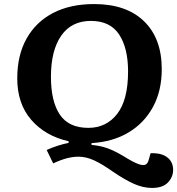

<svg xmlns="http://www.w3.org/2000/svg" viewBox="-20 -735 873 946"><path d="M65 -349Q65 -463 111 -545Q157 -627 241.5 -671Q326 -715 444 -715Q602 -715 689.5 -630.5Q777 -546 777 -394Q777 -288 734 -208.5Q691 -129 613.5 -82.5Q536 -36 431 -30V-21Q476 -17 511 -4Q546 9 588 34Q636 64 661 73Q686 82 697 76Q708 70 712 55L722 20Q776 18 804.5 40.5Q833 63 833 102Q833 137 807.5 164Q782 191 729 191Q686 191 641.5 171.5Q597 152 538 112Q483 73 443.5 55Q404 37 367 37Q340 37 310.5 44.5Q281 52 242 70L210 4Q236 -8 264.5 -17Q293 -26 318 -31V-39Q203 -65 134 -144.5Q65 -224 65 -349ZM231 -357Q231 -235 275 -170Q319 -105 415 -105Q504 -105 557.5 -174Q611 -243 611 -383Q611 -498 567 -565Q523 -632 428 -632Q332 -632 281.5 -559Q231 -486 231 -357Z"/></svg>

Font: Literata 7pt
Style: Bold Italic
Weight: 700
Italic angle: -2°
Designer: Latin by Veronika Burian and Jose Scaglione. Greek by Irene Vlachou. Cyrillic by Vera Evstafieva
Foundry: TypeTogether
Version: Version 3.002